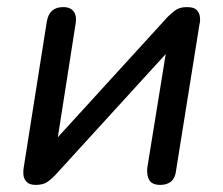

<svg xmlns="http://www.w3.org/2000/svg" viewBox="-20 -514 628 541"><path d="M81 7Q63 7 55 -1.5Q47 -10 46 -21.5Q45 -33 47 -43L112 -454Q116 -475 127.5 -484.5Q139 -494 158 -494Q179 -494 188 -481Q197 -468 193 -447L137 -89H108L453 -467Q462 -476 474 -485Q486 -494 507 -494Q525 -494 533 -487Q541 -480 543 -468.5Q545 -457 542 -445L476 -33Q474 -13 462.5 -3Q451 7 432 7Q409 7 401 -6Q393 -19 395 -41L453 -399H481L136 -21Q127 -11 114.5 -2Q102 7 81 7Z"/></svg>

Font: Nunito Medium
Style: Italic
Weight: 500
Designer: Vernon Adams
Foundry: Vernon Adams
Version: Version 3.601